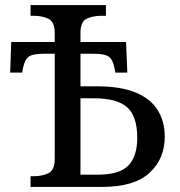

<svg xmlns="http://www.w3.org/2000/svg" viewBox="-20 -734 706 754"><path d="M100 0V-42H113Q146 -42 170.5 -54Q195 -66 195 -110V-523H159Q126 -523 108.5 -518.5Q91 -514 82.5 -500.5Q74 -487 69 -460L67 -449H20L24 -569H195V-604Q195 -648 170.5 -660Q146 -672 113 -672H100V-714H396V-672H378Q345 -672 320.5 -660.5Q296 -649 296 -605V-569H475L480 -449H433L431 -460Q426 -487 417.5 -500.5Q409 -514 391.5 -518.5Q374 -523 341 -523H296V-395H359Q456 -395 514.5 -370Q573 -345 600 -300.5Q627 -256 627 -198Q627 -110 567 -55Q507 0 381 0ZM364 -48Q449 -48 484 -84Q519 -120 519 -193Q519 -277 479.5 -312.5Q440 -348 349 -348H296V-48Z"/></svg>

Font: NotoSerif-Regular
Style: Regular
Weight: 400
Designer: Monotype Design Team
Foundry: Monotype Imaging Inc.
Version: Version 2.007; ttfautohint (v1.8) -l 8 -r 50 -G 200 -x 14 -D